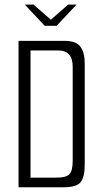

<svg xmlns="http://www.w3.org/2000/svg" viewBox="-20 -793 428 813"><path d="M85 -773.5H122.1L195.3 -709.5L268.5 -773.5H304.1L219.8 -683.8H169.2ZM58.5 -620H254.5Q301.5 -620 320.2 -595.7Q338.8 -571.3 338.8 -524.3V-96.7Q338.8 -44.5 322 -22.3Q305.2 0 249.1 0H58.5ZM219.8 -40.8Q260 -40.8 273.9 -55.3Q287.8 -69.8 287.8 -111.5V-509.5Q287.8 -545.2 272.4 -562.2Q256.9 -579.2 228.2 -579.2H109.2V-40.8Z"/></svg>

Font: Smooch Sans Thin
Style: Regular
Weight: 100
Designer: Robert E. Leuschke
Foundry: Robert E. Leuschke
Version: Version 1.010